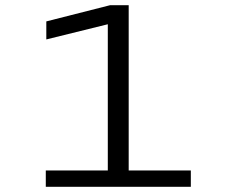

<svg xmlns="http://www.w3.org/2000/svg" viewBox="-20 -720 915 740"><path d="M156.5 0V-63H395.5V-626.5L158.5 -568V-637.5L404.5 -700H476V-63H715.5V0Z"/></svg>

Font: Trispace SemiExpanded Light
Style: Regular
Weight: 300
Width: 6
Designer: Tyler Finck
Foundry: Etcetera Type Company
Version: Version 1.210; ttfautohint (v1.8.3)